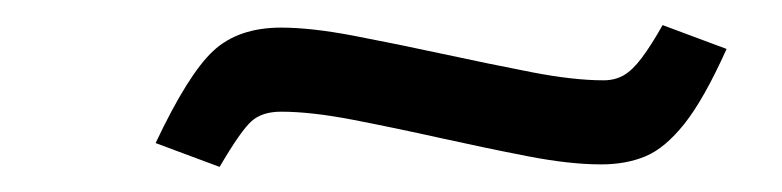

<svg xmlns="http://www.w3.org/2000/svg" viewBox="-20 -372 623 153"><path d="M459 -241Q434 -241 400.5 -247.5Q367 -254 331 -262Q295 -270 261.5 -276.5Q228 -283 204 -283Q189 -283 180.5 -275.5Q172 -268 155 -239L104 -258Q130 -313 150 -331.5Q170 -350 204 -350Q228 -350 262 -343.5Q296 -337 333 -329Q370 -321 403.5 -314.5Q437 -308 461 -308Q470 -308 477 -312Q484 -316 491.5 -326Q499 -336 508 -352L559 -333Q541 -293 525.5 -273.5Q510 -254 494.5 -247.5Q479 -241 459 -241Z"/></svg>

Font: Literata
Style: Italic
Weight: 400
Italic angle: -2°
Designer: Latin by Veronika Burian and Jose Scaglione. Greek by Irene Vlachou. Cyrillic by Vera Evstafieva
Foundry: TypeTogether
Version: Version 3.103;gftools[0.9.29]